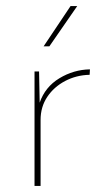

<svg xmlns="http://www.w3.org/2000/svg" viewBox="-20 -614 361 634"><path d="M109 -378 111 -275Q129 -327 176 -355.5Q223 -384 277 -385L276 -367Q232 -366 195 -346.5Q158 -327 136 -294Q114 -261 114 -218V0H94V-378ZM235 -594 143 -461H124L213 -594Z"/></svg>

Font: Synthetic Thin
Style: Regular
Weight: 100
Designer: Santiago Orozco
Foundry: Typemade
Version: Version 2.000; ttfautohint (v1.8.4.7-5d5b)